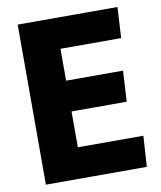

<svg xmlns="http://www.w3.org/2000/svg" viewBox="-82 -794 723 860"><g transform="rotate(-10 279.5 -364.0)"><path d="M57 -728H511L503 -588H227V-443H486L478 -303H227V-140H525L516 0H57Z"/></g></svg>

Font: Murecho
Style: Bold
Weight: 700
Designer: Neil Summerour
Foundry: Positype
Version: Version 1.010; ttfautohint (v1.8.3)